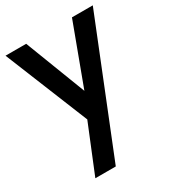

<svg xmlns="http://www.w3.org/2000/svg" viewBox="-191 -608 921 1017"><g transform="rotate(-30 269.5 -100.0)"><path d="M408.8 -500H536.2L215 300H90L208.8 8.8L2.5 -500H128.8L271.2 -130Z"/></g></svg>

Font: Now Alt Medium
Style: Regular
Weight: 500
Designer: Alfredo Marco Pradil
Foundry: Alfredo Marco Pradil
Version: Version 1.002;PS 001.002;hotconv 1.0.88;makeotf.lib2.5.64775